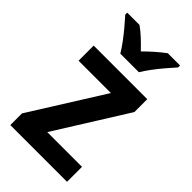

<svg xmlns="http://www.w3.org/2000/svg" viewBox="-235 -837 907 907"><g transform="rotate(45 218.5 -383.0)"><path d="M408 0H29V-78L258 -443H42V-544H400V-458L176 -100H408ZM158 -606Q145 -628 125 -655Q105 -682 83 -708Q61 -734 44 -753V-766H126Q149 -750 172 -728.5Q195 -707 219 -682Q245 -708 268 -728Q291 -748 315 -766H397V-753Q380 -734 358 -708.5Q336 -683 315.5 -655.5Q295 -628 282 -606Z"/></g></svg>

Font: Noto Sans Bengali SemiCondensed SemiBold
Style: Regular
Weight: 600
Width: 4
Designer: Joana Ranito - Universal Thirst; Jelle Bosma - Monotype Design Team
Foundry: Universal Thirst ehf.
Version: Version 3.000; ttfautohint (v1.8.4.7-5d5b)